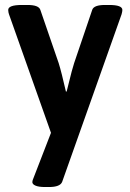

<svg xmlns="http://www.w3.org/2000/svg" viewBox="-20 -545 521 772"><path d="M472 -505Q472 -499 469 -488L230 186Q222 207 177 207H161Q136 207 123 201.5Q110 196 110 187Q110 181 115 170L185 -11L16 -488Q15 -491 14 -495.5Q13 -500 13 -505Q13 -525 68 -525H91Q135 -525 142 -506L216 -291Q227 -256 245 -177H248L257 -213Q269 -263 278 -291L351 -506Q358 -525 402 -525H419Q472 -525 472 -505Z"/></svg>

Font: Asap-SemiBold
Style: Regular
Weight: 600
Designer: Pablo Cosgaya
Foundry: Omnibus-Type
Version: Version 2.000; ttfautohint (v1.8)